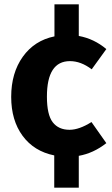

<svg xmlns="http://www.w3.org/2000/svg" viewBox="-20 -711 519 892"><path d="M405 -144 474 -46Q414 1 346 13V161H232V11Q138 -8 85 -80Q32 -152 32 -261Q32 -372 86 -447.5Q140 -523 233 -542V-691H346V-544Q417 -531 474 -483L406 -389Q356 -427 305 -427Q198 -427 198 -262Q198 -178 225 -143Q252 -108 303 -108Q348 -108 405 -144Z"/></svg>

Font: Fira Sans
Style: Bold
Weight: 700
Designer: bBox Type GmbH & Carrois Corporate GbR & Edenspiekermann AG
Foundry: bBox Type GmbH & Carrois Corporate GbR & Edenspiekermann AG
Version: Version 4.301;PS 004.301;hotconv 1.0.88;makeotf.lib2.5.64775